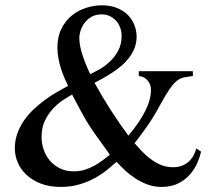

<svg xmlns="http://www.w3.org/2000/svg" viewBox="-20 -698 819 733"><path d="M399.4 -107.4Q366.7 -152.8 344.5 -184.1Q322.3 -215.3 309.6 -236.8Q297.4 -257.8 284.2 -282.5Q271 -307.1 255.4 -336.9Q240.7 -329.1 220.7 -315.9Q200.7 -302.7 182.4 -283.2Q164.1 -263.7 151.4 -237.1Q138.7 -210.4 138.7 -175.3Q138.7 -150.9 146.5 -127.4Q154.3 -104 169.9 -85.4Q185.5 -66.9 208.5 -55.4Q231.4 -43.9 261.7 -43.9Q284.2 -43.9 304 -50Q323.7 -56.2 340.8 -65.7Q357.9 -75.2 372.6 -86.4Q387.2 -97.7 399.4 -107.4ZM444.3 -560.1Q444.3 -578.6 438.2 -594Q432.1 -609.4 421.6 -620.4Q411.1 -631.3 397.5 -637.2Q383.8 -643.1 369.1 -643.1Q342.8 -643.1 325.9 -631.8Q309.1 -620.6 299.6 -606Q290 -591.3 286.4 -576.7Q282.7 -562 282.7 -554.7Q282.7 -537.6 286.6 -518.8Q290.5 -500 296.9 -481.7Q303.2 -463.4 310.3 -446.3Q317.4 -429.2 324.2 -415Q339.4 -421.9 360.1 -433.6Q380.9 -445.3 399.4 -462.9Q418 -480.5 431.2 -504.6Q444.3 -528.8 444.3 -560.1ZM747.6 -119.1Q743.7 -100.6 733.9 -77.4Q724.1 -54.2 706.5 -33.4Q689 -12.7 661.9 1.5Q634.8 15.6 596.7 15.6Q567.9 15.6 542.5 6.1Q517.1 -3.4 495.4 -17.8Q473.6 -32.2 456.1 -48.8Q438.5 -65.4 425.3 -80.1Q410.2 -66.9 389.9 -50.3Q369.6 -33.7 343.5 -19Q317.4 -4.4 284.7 5.6Q252 15.6 211.9 15.6Q168 15.6 135.3 2.7Q102.5 -10.3 80.6 -31Q58.6 -51.8 47.6 -78.1Q36.6 -104.5 36.6 -131.3Q36.6 -161.6 46.1 -188.2Q55.7 -214.8 71.5 -237.8Q87.4 -260.7 108.2 -280.3Q128.9 -299.8 151.4 -316.4Q173.8 -333 196.8 -346.2Q219.7 -359.4 239.7 -370.1Q233.9 -382.8 226.8 -398.9Q219.7 -415 213.6 -433.6Q207.5 -452.1 203.4 -472.9Q199.2 -493.7 199.2 -516.1Q199.2 -558.1 214.6 -588.6Q230 -619.1 254.4 -638.9Q278.8 -658.7 309.1 -668.2Q339.4 -677.7 369.1 -677.7Q401.4 -677.7 426.3 -667.7Q451.2 -657.7 467.8 -641.1Q484.4 -624.5 492.9 -602.8Q501.5 -581.1 501.5 -558.1Q501.5 -534.7 493.7 -514.6Q485.8 -494.6 472.9 -477.8Q460 -460.9 443.4 -446.8Q426.8 -432.6 408.9 -420.9Q391.1 -409.2 373.5 -399.4Q356 -389.6 340.8 -381.8Q401.4 -272.5 470.2 -180.2Q556.2 -282.2 556.2 -353.5Q556.2 -370.6 550 -381.3Q543.9 -392.1 536.1 -397.9Q528.3 -403.8 520.8 -405.8Q513.2 -407.7 509.8 -407.7V-426.3H716.3V-407.7Q695.8 -405.3 681.6 -402.3Q667.5 -399.4 654.5 -388.9Q641.6 -378.4 627 -357.2Q612.3 -335.9 590.8 -296.4Q569.8 -256.8 545.2 -220.9Q520.5 -185.1 493.7 -151.4Q504.4 -139.2 519 -123.3Q533.7 -107.4 552 -93.3Q570.3 -79.1 592.3 -69.3Q614.3 -59.6 640.1 -59.6Q663.6 -59.6 679.7 -67.4Q695.8 -75.2 706.1 -86.4Q716.3 -97.7 721.7 -110.1Q727.1 -122.6 729.5 -131.8Z"/></svg>

Font: Doulos SIL APac
Style: Regular
Weight: 400
Designer: Walt Agee, Victor Gaultney, Peter Martin, Debbi Hosken, Becca Hirsbrunner
Foundry: SIL International
Version: Version 5.000